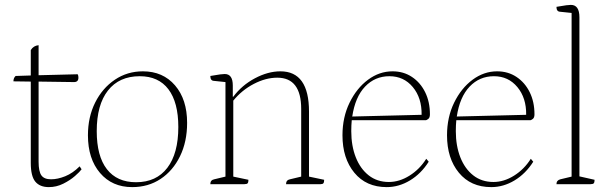

<svg xmlns="http://www.w3.org/2000/svg" viewBox="-20 -754 2509 786"><path d="M180 12Q143 12 124.5 -10.5Q106 -33 106 -87V-420L35 -421Q35 -435 44 -443L106 -445V-549Q117 -567 138 -569V-446L298 -450Q300 -446 300.5 -442.5Q301 -439 301 -436Q301 -418 283 -418L138 -420V-92Q138 -52 149.5 -36Q161 -20 189 -20Q216 -20 247 -32.5Q278 -45 306 -73L314 -61Q307 -51 287 -33.5Q267 -16 239 -2Q211 12 180 12Z M521 12Q439 12 389.5 -46Q340 -104 340 -200Q340 -275 369.5 -334Q399 -393 450 -427.5Q501 -462 565 -462Q647 -462 696.5 -404.5Q746 -347 746 -251Q746 -174 717 -114.5Q688 -55 637.5 -21.5Q587 12 521 12ZM537 -8Q620 -8 665 -67Q710 -126 710 -234Q710 -335 669.5 -388.5Q629 -442 552 -442Q468 -442 422 -383.5Q376 -325 376 -217Q376 -115 417.5 -61.5Q459 -8 537 -8Z M841 0Q841 -17 857 -20L903 -31V-418L855 -423Q841 -424 841 -443Q870 -448 881.5 -449.5Q893 -451 900 -451Q933 -451 933 -404V-358H935Q970 -405 1023.5 -433.5Q1077 -462 1128 -462Q1245 -462 1245 -297V-31L1307 -18Q1307 -8 1304 -4Q1301 0 1292 0H1151Q1151 -17 1167 -20L1213 -31V-308Q1213 -436 1115 -436Q1068 -436 1019 -410.5Q970 -385 935 -342V-31L997 -18Q997 -8 994 -4Q991 0 980 0Z M1563 12Q1479 12 1430.5 -47Q1382 -106 1382 -200Q1382 -274 1411 -333.5Q1440 -393 1486.5 -427.5Q1533 -462 1587 -462Q1632 -462 1666.5 -439Q1701 -416 1720.5 -376.5Q1740 -337 1740 -286Q1740 -272 1733 -267Q1726 -262 1724 -262H1420Q1418 -241 1418 -217Q1418 -157 1436.5 -110Q1455 -63 1489.5 -36Q1524 -9 1572 -9Q1615 -9 1656.5 -35Q1698 -61 1725 -104L1735 -92Q1704 -43 1658.5 -15.5Q1613 12 1563 12ZM1574 -442Q1515 -442 1474.5 -399.5Q1434 -357 1422 -277L1706 -284Q1707 -353 1670 -397.5Q1633 -442 1574 -442Z M1991 12Q1907 12 1858.5 -47Q1810 -106 1810 -200Q1810 -274 1839 -333.5Q1868 -393 1914.5 -427.5Q1961 -462 2015 -462Q2060 -462 2094.5 -439Q2129 -416 2148.5 -376.5Q2168 -337 2168 -286Q2168 -272 2161 -267Q2154 -262 2152 -262H1848Q1846 -241 1846 -217Q1846 -157 1864.5 -110Q1883 -63 1917.5 -36Q1952 -9 2000 -9Q2043 -9 2084.5 -35Q2126 -61 2153 -104L2163 -92Q2132 -43 2086.5 -15.5Q2041 12 1991 12ZM2002 -442Q1943 -442 1902.5 -399.5Q1862 -357 1850 -277L2134 -284Q2135 -353 2098 -397.5Q2061 -442 2002 -442Z M2258 0Q2258 -16 2274 -20L2320 -31V-701L2272 -706Q2258 -707 2258 -726Q2287 -731 2298.5 -732.5Q2310 -734 2317 -734Q2352 -734 2352 -683V-32L2414 -18Q2414 -8 2411 -4Q2408 0 2397 0Z"/></svg>

Font: Petrona Thin
Style: Regular
Weight: 100
Designer: Ringo R. Seeber
Foundry: Ringo R. Seeber
Version: Version 2.001; ttfautohint (v1.8.3)